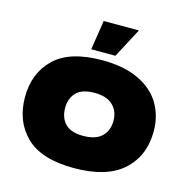

<svg xmlns="http://www.w3.org/2000/svg" viewBox="-110 -857 957 974"><g transform="rotate(15 368.0 -370.0)"><path d="M30 -275Q30 -400 110.5 -478Q191 -556 362 -556Q477 -556 554.5 -518.5Q632 -481 669 -417.5Q706 -354 706 -275Q706 -146 620.5 -68Q535 10 362 10Q191 10 110.5 -68.5Q30 -147 30 -275ZM495 -274Q495 -323 463 -354.5Q431 -386 366 -386Q301 -386 271 -355Q241 -324 241 -274Q241 -222 271 -191Q301 -160 366 -160Q431 -160 463 -191Q495 -222 495 -274ZM419 -595H292L316 -750H501Z"/></g></svg>

Font: Mantou Sans
Style: Regular
Weight: 400
Designer: Mant0u / artakana
Foundry: Mant0u / artakana
Version: Version 1.001;October 22, 2023;FontCreator 14.0.0.2901 64-bi